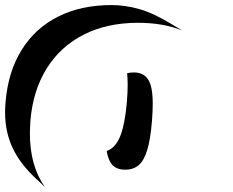

<svg xmlns="http://www.w3.org/2000/svg" viewBox="-100 -846 921 758"><path d="M-80 -404Q-80 -324 -49.5 -260.5Q-19 -197 44 -139L77 -108Q18 -191 18 -320Q18 -335 20 -369Q30 -489 84.5 -576Q139 -663 231 -709.5Q323 -756 445 -756Q544 -756 619 -726L582 -748Q507 -794 450.5 -810Q394 -826 341 -826Q220 -826 129.5 -780.5Q39 -735 -14.5 -649Q-68 -563 -78 -444Q-80 -416 -80 -404ZM500 -369Q503 -408 503 -437Q503 -504 485 -532Q467 -560 428 -560Q414 -560 402 -557Q404 -531 404 -511Q404 -482 401 -444Q393 -353 374 -307Q355 -261 321 -250Q328 -210 345.5 -193Q363 -176 394 -176Q426 -176 447 -193.5Q468 -211 481 -253Q494 -295 500 -369Z"/></svg>

Font: FFF_HK Layer Middle
Style: Regular
Weight: 400
Italic angle: -5°
Designer: bBox Type GmbH
Foundry: bBox Type GmbH
Version: Version 0.002